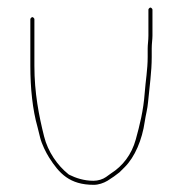

<svg xmlns="http://www.w3.org/2000/svg" viewBox="-20 -516 497 522"><path d="M62.5 -464V-337C62.5 -276.2 68.5 -217.9 82.1 -170.2L89.1 -142C93.6 -124 104.7 -101.7 113.5 -87.7C141 -44.6 169 -13.5 235 -13.5C247.9 -13.5 261.7 -18.3 272.3 -24.6L289.8 -36.2L304.8 -47.5L319.2 -61.8C346.6 -89.3 366.4 -135.5 373.6 -185.8C376 -202.8 381.2 -220.9 382.5 -238C386.4 -280.3 392.5 -320.2 392.5 -361V-384C392.5 -397.8 394.5 -408.8 394.5 -419V-490C394.5 -492 391 -495.5 389 -495.5C387 -495.5 383.5 -492 383.5 -490V-419C383.5 -406 381.5 -395.4 381.5 -384V-361C381.5 -326.8 375.7 -294.9 373.5 -264.1C369.8 -214.4 359.9 -176.1 349.1 -136.7C337.8 -95.8 313.8 -64.8 281.9 -44.6L268.3 -34.8C259.6 -28.6 246.9 -24.5 234 -24.5C208 -24.5 185.7 -32.2 168.4 -40.8C167.8 -41.1 166.9 -41.7 166.2 -42.2C136.1 -66.3 110.3 -103.3 99.9 -145C85.7 -201.6 73.5 -263.8 73.5 -337V-464C73.5 -466 70 -469.5 68 -469.5C66 -469.5 62.5 -466 62.5 -464Z"/></svg>

Font: CiSf OpenHand
Style: Hln
Weight: 400
Foundry: Cannot Into Space Fonts
Version: Version 0.7892